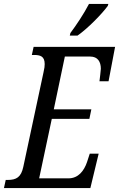

<svg xmlns="http://www.w3.org/2000/svg" viewBox="-37 -951 602 971"><path d="M316 -771H355C407 -807 479 -881 508 -921L511 -931H413C387 -881 349 -824 319 -784ZM-17 0H420L462 -174H417L403 -131C388 -87 359 -49 309 -49H161L225 -350H415L425 -398H235L291 -665H419C458 -665 473 -638 473 -603C473 -595 467 -549 466 -540H512L545 -714H133L124 -673H135C166 -673 189 -667 189 -627C189 -617 188 -606 183 -585L81 -108C70 -55 46 -41 2 -41H-8Z"/></svg>

Font: Noto Serif ExtraCondensed
Style: Italic
Weight: 400
Width: 2
Italic angle: -12°
Designer: Monotype Design Team
Foundry: Monotype Imaging Inc.
Version: Version 2.014